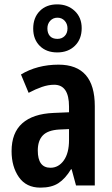

<svg xmlns="http://www.w3.org/2000/svg" viewBox="-20 -849 513 879"><path d="M248 -553Q414 -553 414 -363V0H328L308 -74H305Q279 -31 247.5 -10.5Q216 10 165 10Q100 10 66.5 -38Q33 -86 33 -157Q33 -241 82 -284.5Q131 -328 225 -332L296 -335V-361Q296 -461 228 -461Q201 -461 172 -451Q143 -441 111 -424L76 -508Q112 -530 155.5 -541.5Q199 -553 248 -553ZM296 -258 251 -256Q199 -253 176 -229Q153 -205 153 -160Q153 -81 211 -81Q248 -81 272 -114.5Q296 -148 296 -208ZM242 -609Q192 -609 162 -639Q132 -669 132 -718Q132 -768 162 -798.5Q192 -829 242 -829Q290 -829 322 -799Q354 -769 354 -720Q354 -670 323 -639.5Q292 -609 242 -609ZM243 -671Q263 -671 276 -684Q289 -697 289 -719Q289 -740 276 -754Q263 -768 243 -768Q223 -768 210 -754Q197 -740 197 -719Q197 -697 208.5 -684Q220 -671 243 -671Z"/></svg>

Font: Avrile Sans Condensed SemiBold
Style: Regular
Weight: 600
Width: 3
Designer: Monotype Design Team
Foundry: Monotype Imaging Inc.
Version: Version 2.001;September 10, 2019;FontCreator 11.5.0.2425 64-